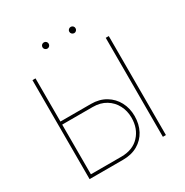

<svg xmlns="http://www.w3.org/2000/svg" viewBox="-200 -1060 1177 1222"><g transform="rotate(-30 388.5 -449.5)"><path d="M120.6 -410.2H354Q416.5 -410.2 462.2 -382.6Q507.8 -355 532.5 -308.6Q557.1 -262.2 557.1 -205.6Q557.1 -145.5 532.5 -99.1Q507.8 -52.7 462.2 -26.4Q416.5 0 354 0H107.9V-727.5H130.4V-22.5H354Q438.5 -22.5 486.6 -74Q534.7 -125.5 534.7 -205.6Q534.7 -255.9 512.9 -297.1Q491.2 -338.4 450.9 -363Q410.6 -387.7 354 -387.7H120.6ZM668.9 -727.5V0H646.5V-727.5ZM488.3 -853.5Q478.5 -853.5 471.7 -860.4Q464.8 -867.2 464.8 -876.5Q464.8 -886.2 471.7 -892.8Q478.5 -899.4 488.3 -899.4Q497.6 -899.4 504.2 -892.8Q510.7 -886.2 510.7 -876.5Q510.7 -867.2 504.2 -860.4Q497.6 -853.5 488.3 -853.5ZM291 -853.5Q281.2 -853.5 274.4 -860.4Q267.6 -867.2 267.6 -876.5Q267.6 -886.2 274.4 -892.8Q281.2 -899.4 291 -899.4Q300.3 -899.4 306.9 -892.8Q313.5 -886.2 313.5 -876.5Q313.5 -867.2 306.9 -860.4Q300.3 -853.5 291 -853.5Z"/></g></svg>

Font: Inter 17pt Thin
Style: Regular
Weight: 250
Version: Version 4.001;git-66647c0bb